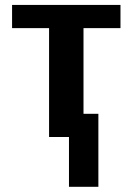

<svg xmlns="http://www.w3.org/2000/svg" viewBox="-20 -548 530 768"><path d="M255.9 0H176.3V-435.5H28.3V-528.3H461.9V-435.5H314V-92.8H373.5V199.2H255.9Z"/></svg>

Font: Liberation Sans
Style: Bold
Weight: 700
Designer: Steve Matteson
Foundry: Ascender Corporation
Version: Version 2.1.5